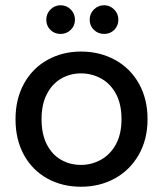

<svg xmlns="http://www.w3.org/2000/svg" viewBox="-20 -703 620 730"><path d="M39 -250Q39 -327 71.5 -385.5Q104 -444 161 -475.5Q218 -507 288 -507Q359 -507 417 -475.5Q475 -444 508 -385.5Q541 -327 541 -250Q541 -173 507.5 -114.5Q474 -56 416.5 -24.5Q359 7 288 7Q216 7 159.5 -24.5Q103 -56 71 -114Q39 -172 39 -250ZM442 -250Q442 -307 421 -346Q400 -385 364.5 -404.5Q329 -424 288 -424Q247 -424 213 -404.5Q179 -385 158.5 -346Q138 -307 138 -250Q138 -193 158 -154Q178 -115 212 -95.5Q246 -76 288 -76Q328 -76 363.5 -95.5Q399 -115 420.5 -154Q442 -193 442 -250ZM156 -628Q156 -651 172 -667Q188 -683 210 -683Q233 -683 249 -667Q265 -651 265 -628Q265 -605 249 -589.5Q233 -574 210 -574Q187 -574 171.5 -589.5Q156 -605 156 -628ZM321 -628Q321 -651 337 -667Q353 -683 376 -683Q398 -683 414 -667Q430 -651 430 -628Q430 -605 414.5 -589.5Q399 -574 376 -574Q353 -574 337 -589.5Q321 -605 321 -628Z"/></svg>

Font: AF Albert Sans Medium
Style: Regular
Weight: 500
Designer: Andreas Rasmussen
Foundry: a.Foundry
Version: Version 1.300;Glyphs 3.2 (3231)